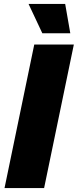

<svg xmlns="http://www.w3.org/2000/svg" viewBox="-20 -955 395 975"><path d="M154 -729H355L204 0H3ZM125 -935H311L337 -786H195Z"/></svg>

Font: Mona Sans Black
Style: Italic
Weight: 900
Italic angle: -11.7°
Designer: Deni Anggara
Foundry: GitHub
Version: Version 2.000